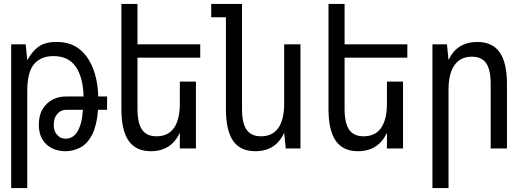

<svg xmlns="http://www.w3.org/2000/svg" viewBox="-20 -757 2680 979"><path d="M37 -531H111L119 -450Q148 -502 186 -525Q219 -544 270 -543Q322 -543 359 -523.5Q396 -504 422 -468Q477 -392 481 -265H526V-197H480Q473 -114 448.5 -68Q424 -22 388 -4Q352 14 315 14Q253 14 215.5 -22Q178 -58 178 -121Q178 -170 198 -202Q218 -234 249 -249.5Q280 -265 316 -265H406Q405 -316 394.5 -353.5Q384 -391 367 -416Q329 -471 253 -471Q188 -471 153.5 -430Q119 -389 119 -293V202H37ZM315 -50Q351 -50 373 -83Q385 -102 392.5 -129Q400 -156 403 -197H316Q291 -197 274 -178Q265 -169 259.5 -154.5Q254 -140 254 -120Q254 -90 269 -72Q276 -63 287 -56.5Q298 -50 315 -50Z M749 14Q673 14 636 -39Q599 -92 599 -201V-737H681V-531H1001V-463H681V-201Q681 -129 704.5 -95.5Q728 -62 778 -62Q837 -62 867 -104.5Q897 -147 897 -230V-341H979V0H897V-80Q853 14 749 14Z M1282 14Q1205 14 1168.5 -39Q1132 -92 1132 -201V-669H1057V-737H1214V-201Q1214 -129 1237.5 -95.5Q1261 -62 1311 -62Q1369 -62 1399 -104.5Q1429 -147 1429 -230V-531H1512V0H1437L1429 -80Q1386 14 1282 14Z M1805 14Q1729 14 1692 -39Q1655 -92 1655 -201V-737H1737V-531H2057V-463H1737V-201Q1737 -129 1760.5 -95.5Q1784 -62 1834 -62Q1893 -62 1923 -104.5Q1953 -147 1953 -230V-341H2035V0H1953V-80Q1909 14 1805 14Z M2185 -531H2259L2267 -451Q2310 -543 2414 -543Q2491 -543 2528 -490Q2565 -437 2565 -329V0H2482V-329Q2482 -401 2459 -434.5Q2436 -468 2386 -468Q2328 -468 2297.5 -425Q2267 -382 2267 -300V202H2185Z"/></svg>

Font: PlemolJP
Style: Regular
Weight: 400
Monospace: yes
Version: v2.0.4; ttfautohint (v1.8.4.7-5d5b-dirty) -l 6 -r 45 -G 200 